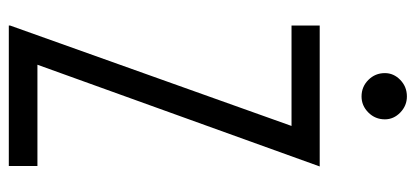

<svg xmlns="http://www.w3.org/2000/svg" viewBox="-274 -670 944 436"><g transform="rotate(90 198.0 -452.0)"><path d="M38 -3 266 -642H38V-706H358L127 -65H357V0H38ZM146 -854Q146 -874 161.5 -889Q177 -904 199 -904Q220 -904 235.5 -889Q251 -874 251 -854Q251 -832 235.5 -816.5Q220 -801 199 -801Q177 -801 161.5 -816.5Q146 -832 146 -854Z"/></g></svg>

Font: Lineal Light
Style: Regular
Weight: 300
Designer: Created by Frank Adebiaye with contributions from Anton Moglia & Ariel Martín Pérez
Created by Frank ADEBIAYE with FontF
Foundry: Velvetyne Type Foundry
Version: Version 2.000